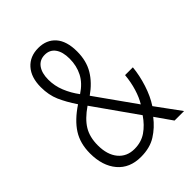

<svg xmlns="http://www.w3.org/2000/svg" viewBox="-212 -828 941 941"><g transform="rotate(-45 258.5 -357.0)"><path d="M225 -724Q282 -724 315 -686.5Q348 -649 348 -577Q348 -512 319.5 -464.5Q291 -417 238 -380L385 -173Q403 -202 415.5 -243Q428 -284 432 -329H486Q481 -277 463.5 -222.5Q446 -168 419 -127L512 0H446L385 -87Q352 -44 309 -17Q266 10 204 10Q126 10 82.5 -41.5Q39 -93 39 -179Q39 -248 70.5 -297.5Q102 -347 168 -391Q135 -440 116.5 -482.5Q98 -525 98 -579Q98 -647 132.5 -685.5Q167 -724 225 -724ZM224 -678Q189 -678 169.5 -651.5Q150 -625 150 -579Q150 -536 166.5 -495.5Q183 -455 210 -419Q256 -449 276.5 -489Q297 -529 297 -578Q297 -625 278 -651.5Q259 -678 224 -678ZM196 -353Q142 -316 118 -276.5Q94 -237 94 -180Q94 -115 125 -77.5Q156 -40 209 -40Q256 -40 291 -64Q326 -88 354 -129Z"/></g></svg>

Font: Noto Sans Khmer UI Condensed Light
Style: Regular
Weight: 300
Width: 3
Designer: Danh Hong and the Monotype Design Team
Foundry: Monotype Imaging Inc.
Version: Version 2.002; ttfautohint (v1.8.4.7-5d5b)